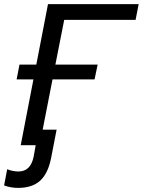

<svg xmlns="http://www.w3.org/2000/svg" viewBox="-62 -708 696 936"><path d="M146 -76H214L187 63Q172 138 133.5 173Q95 208 26 208Q-10 208 -42 196L-27 117Q0 128 28 128Q87 128 102 56L112 0H39L101 -321H19L33 -393H115L172 -688H614L599 -611H251L208 -393H414L399 -321H194Z"/></svg>

Font: Libra Sans
Style: Italic
Weight: 400
Italic angle: -12°
Foundry: Context Ltd
Version: Version 1.002